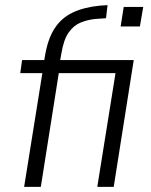

<svg xmlns="http://www.w3.org/2000/svg" viewBox="-20 -728 587 748"><path d="M74 0 145 -443H59L66 -494H175L148 -467L155 -509Q166 -576 192.5 -617Q219 -658 263 -679Q307 -700 369 -706L399 -708L393 -657L350 -654Q321 -651 294 -640Q267 -629 247.5 -601.5Q228 -574 219 -519L211 -474L196 -494H501L423 0H359L430 -443H209L139 0ZM450 -625 462 -701H538L525 -625Z"/></svg>

Font: Nunito Sans 7pt Condensed Light
Style: Italic
Weight: 300
Width: 3
Italic angle: -9°
Designer: Vernon Adams
Foundry: Vernon Adams
Version: Version 3.101;gftools[0.9.27]